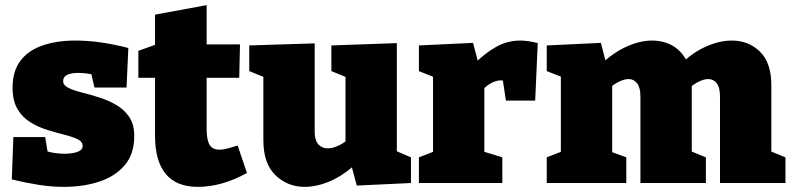

<svg xmlns="http://www.w3.org/2000/svg" viewBox="-20 -713 3083 748"><path d="M226 -397Q226 -381 246 -371Q266 -361 297.5 -353Q329 -345 364.5 -334Q400 -323 431.5 -305Q463 -287 483 -258Q503 -229 503 -183Q503 -113 466 -69.5Q429 -26 367 -5.5Q305 15 228 15Q181 15 130 7Q79 -1 26 -14L32 -179H156L169 -100L154 -127Q171 -120 193 -117Q215 -114 231 -114Q249 -114 265.5 -117Q282 -120 292 -126.5Q302 -133 302 -144Q302 -161 282.5 -170.5Q263 -180 231.5 -188Q200 -196 165.5 -206.5Q131 -217 99.5 -236Q68 -255 48.5 -287.5Q29 -320 29 -371Q29 -437 60.5 -477.5Q92 -518 147.5 -536.5Q203 -555 273 -555Q323 -555 374.5 -547.5Q426 -540 480 -526L473 -372H348L330 -449L356 -420Q314 -429 284 -429Q258 -429 242 -421.5Q226 -414 226 -397Z M751 15Q667 15 625.5 -35.5Q584 -86 584 -184V-434L608 -410H519V-515L611 -548L584 -515V-656L785 -693V-515L766 -540H915L912 -410H766L785 -434V-211Q785 -168 796.5 -149Q808 -130 835 -130Q849 -130 866.5 -134.5Q884 -139 906 -146L942 -39Q844 15 751 15Z M1167 15Q1100 15 1053 -30.5Q1006 -76 1006 -167V-433L1022 -407L951 -436V-536L1206 -544V-199Q1206 -167 1220 -151Q1234 -135 1257 -135Q1274 -135 1295 -144Q1316 -153 1338 -171L1326 -139V-437L1342 -407L1271 -436V-536L1526 -545V-100L1504 -133L1581 -100V0L1370 10L1344 -87L1371 -79Q1322 -32 1269 -8.5Q1216 15 1167 15Z M1612 0V-100L1684 -128L1667 -100V-437L1687 -406L1612 -436V-536L1823 -546L1847 -454L1822 -459Q1869 -506 1913 -530.5Q1957 -555 2006 -555Q2038 -555 2075 -545L2065 -321H1951L1934 -433L1951 -396Q1947 -398 1942 -399Q1937 -400 1932 -400Q1910 -400 1887 -385.5Q1864 -371 1852 -351L1867 -402V-100L1846 -128L1937 -100V0Z M2658 -470 2630 -461Q2677 -508 2730 -531.5Q2783 -555 2831 -555Q2896 -555 2940.5 -512Q2985 -469 2985 -381V-103L2969 -129L3040 -100V0H2785V-337Q2785 -372 2772.5 -388.5Q2760 -405 2739 -405Q2723 -405 2702.5 -395Q2682 -385 2660 -366L2674 -408Q2675 -400 2675 -395.5Q2675 -391 2675 -389V-103L2659 -129L2730 -100V0H2475V-337Q2475 -372 2462 -388.5Q2449 -405 2429 -405Q2413 -405 2393 -395.5Q2373 -386 2353 -369L2365 -394V-99L2349 -126L2420 -100V0H2110V-100L2187 -130L2165 -103V-436L2187 -406L2110 -436V-536L2321 -546L2345 -453L2320 -461Q2366 -506 2419 -530.5Q2472 -555 2521 -555Q2565 -555 2601 -534.5Q2637 -514 2658 -470Z"/></svg>

Font: Bitter Thin Black
Style: Regular
Weight: 900
Version: Version 3.020